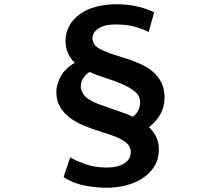

<svg xmlns="http://www.w3.org/2000/svg" viewBox="-20 -804 1040 903"><path d="M679 -653Q654 -667 615.5 -678Q577 -689 523 -689Q471 -689 443 -670Q415 -651 415 -625Q415 -593 448.5 -574.5Q482 -556 545 -538Q591 -524 629.5 -508Q668 -492 695.5 -469.5Q723 -447 738.5 -417Q754 -387 754 -346Q754 -301 733.5 -265.5Q713 -230 680 -206Q696 -193 711.5 -166Q727 -139 727 -102Q727 -54 705 -20Q683 14 648 36Q613 58 569.5 68.5Q526 79 483 79Q429 79 375 68Q321 57 279 29L310 -64Q335 -49 380.5 -32.5Q426 -16 482 -16Q534 -16 564.5 -35.5Q595 -55 595 -88Q595 -103 588 -115.5Q581 -128 565.5 -139Q550 -150 524.5 -160.5Q499 -171 463 -182Q416 -196 376 -212.5Q336 -229 307 -251.5Q278 -274 261.5 -303Q245 -332 245 -372Q245 -407 266 -445Q287 -483 332 -509Q314 -524 301 -552Q288 -580 288 -610Q288 -650 306 -682.5Q324 -715 355.5 -737.5Q387 -760 431 -772Q475 -784 527 -784Q579 -784 624 -774Q669 -764 705 -746ZM402 -466Q382 -453 371 -435.5Q360 -418 360 -398Q360 -371 383 -348.5Q406 -326 470 -305Q518 -288 552.5 -276Q587 -264 604 -255Q621 -266 630 -284.5Q639 -303 639 -323Q639 -354 613 -374.5Q587 -395 550 -410.5Q513 -426 472.5 -438.5Q432 -451 402 -466Z"/></svg>

Font: SpoqaHanSans-Bold
Style: Regular
Weight: 700
Designer: [Spoqa Han Sans] Dong-huui Kim \uAE40 \uB3D9 \uD718   [Noto Sans] Ryoko NISHIZUKA \u897F \u585A \u6DBC \u5B50  (kana & i
Foundry: Spoqa (http://www.spoqa-han-sans.com)
Version: Version 2.000